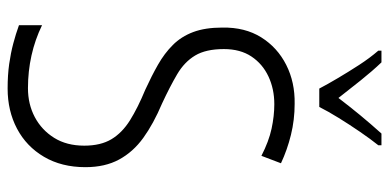

<svg xmlns="http://www.w3.org/2000/svg" viewBox="-272 -714 996 491"><g transform="rotate(90 225.5 -468.0)"><path d="M407 -189Q407 -128 380.5 -83Q354 -38 308.5 -14Q263 10 206 10Q171 10 143 6Q115 2 90.5 -4.5Q66 -11 44 -19V-78Q81 -60 121.5 -51Q162 -42 205 -42Q246 -42 279 -59.5Q312 -77 332 -109Q352 -141 352 -186Q352 -228 335.5 -255.5Q319 -283 287 -303Q255 -323 209 -342Q174 -358 145 -374.5Q116 -391 94.5 -412.5Q73 -434 61.5 -464.5Q50 -495 50 -539Q49 -597 75 -638.5Q101 -680 145.5 -702.5Q190 -725 245 -724Q286 -724 324.5 -714.5Q363 -705 397 -689L378 -639Q341 -658 308.5 -665Q276 -672 246 -672Q207 -672 175 -657Q143 -642 124 -613.5Q105 -585 105 -543Q105 -497 121.5 -469.5Q138 -442 169.5 -423.5Q201 -405 244 -385Q296 -363 332 -337Q368 -311 387.5 -275Q407 -239 407 -189ZM206 -787Q195 -808 179 -835Q163 -862 145.5 -889Q128 -916 109 -938V-946H139Q161 -923 185 -893Q209 -863 230 -836Q253 -866 274 -891.5Q295 -917 321 -946H351V-938Q335 -918 316.5 -891Q298 -864 281 -836.5Q264 -809 253 -787Z"/></g></svg>

Font: Noto Sans Bengali Condensed Light
Style: Regular
Weight: 300
Width: 3
Designer: Jelle Bosma - Monotype Design Team
Foundry: Monotype Imaging Inc.
Version: Version 2.003